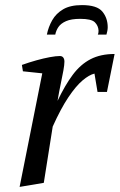

<svg xmlns="http://www.w3.org/2000/svg" viewBox="-20 -725 470 754"><path d="M57 9 146 -437 70 -445 66 -470Q94 -480 122.5 -488Q151 -496 175.5 -500.5Q200 -505 215 -505Q224 -505 228.5 -499Q233 -493 233 -483Q233 -471 229 -448.5Q225 -426 218.5 -395.5Q212 -365 206 -329Q235 -390 265.5 -431Q296 -472 335.5 -492.5Q375 -513 430 -513L400 -364H363L351 -436Q330 -431 304 -409Q278 -387 248.5 -343Q219 -299 187 -228L152 -7ZM164 -589Q170 -619 185 -645.5Q200 -672 228 -688.5Q256 -705 302 -705Q361 -705 382 -679.5Q403 -654 403 -618Q403 -611 401.5 -603.5Q400 -596 398 -589H364Q366 -593 366.5 -597Q367 -601 367 -605Q366 -624 352.5 -637.5Q339 -651 295 -651Q260 -651 239.5 -642Q219 -633 209.5 -619Q200 -605 197 -589Z"/></svg>

Font: Manuale
Style: Italic
Weight: 400
Italic angle: -11°
Designer: Eduardo Tunni / Pablo Cosgaya
Foundry: Eduardo Tunni / Pablo Cosgaya
Version: Version 1.002